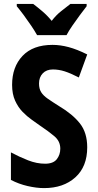

<svg xmlns="http://www.w3.org/2000/svg" viewBox="-20 -954 501 984"><path d="M427 -199Q427 -100 366 -45Q305 10 206 10Q167 10 121.5 -0.5Q76 -11 36 -32V-173Q79 -150 123.5 -132.5Q168 -115 211 -115Q253 -115 271 -138Q289 -161 289 -192Q289 -230 259 -255.5Q229 -281 184 -311Q166 -324 142.5 -340.5Q119 -357 96 -380.5Q73 -404 57.5 -438Q42 -472 42 -519Q42 -611 95.5 -667.5Q149 -724 249 -724Q289 -724 332 -712.5Q375 -701 427 -675L384 -557Q341 -579 311 -588.5Q281 -598 251 -598Q218 -598 199 -578Q180 -558 180 -526Q180 -499 191 -481.5Q202 -464 225 -448Q248 -432 283 -410Q352 -369 389.5 -321.5Q427 -274 427 -199ZM170 -774Q159 -794 140.5 -821.5Q122 -849 102 -876Q82 -903 66 -922V-934H150Q170 -919 196 -897Q222 -875 245 -847Q267 -876 293 -896.5Q319 -917 341 -934H424V-922Q409 -903 389 -876Q369 -849 350.5 -822Q332 -795 321 -774Z"/></svg>

Font: Noto Sans Malayalam Condensed
Style: Bold
Weight: 700
Width: 3
Designer: Jelle Bosma - Monotype Design Team
Foundry: Monotype Imaging Inc.
Version: Version 2.104; ttfautohint (v1.8.4.7-5d5b)